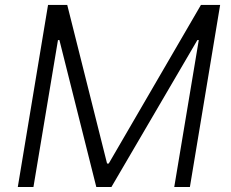

<svg xmlns="http://www.w3.org/2000/svg" viewBox="-20 -747 921 767"><path d="M171.9 -727.3H248.6L407.7 -93.8H414.4L782.7 -727.3H859.4L738.6 0H676.1L774.1 -587H768.5L425.1 0H364.7L217.3 -587H211.6L113.6 0H51.1Z"/></svg>

Font: Inter P Light
Style: Italic
Weight: 300
Italic angle: 9.39999°
Designer: Rasmus Andersson
Foundry: rsms
Version: Version 3.018;git-588b23468